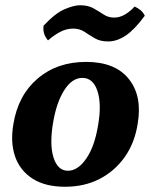

<svg xmlns="http://www.w3.org/2000/svg" viewBox="-20 -703 576 732"><path d="M228 9Q152 9 104 -22Q56 -53 37.5 -106.5Q19 -160 31 -230Q49 -340 123.5 -403.5Q198 -467 308 -467Q419 -467 471 -402Q523 -337 505 -232Q494 -159 456 -105Q418 -51 360 -21Q302 9 228 9ZM239 -52Q277 -52 309 -98.5Q341 -145 354 -226Q368 -306 351.5 -356Q335 -406 294 -406Q255 -406 225.5 -360Q196 -314 183 -239Q168 -153 184 -102.5Q200 -52 239 -52ZM392 -545Q362 -545 341.5 -557Q321 -569 302.5 -581.5Q284 -594 259 -594Q234 -594 210.5 -582Q187 -570 163 -549Q153 -561 148.5 -574Q144 -587 146 -605Q191 -653 226.5 -668Q262 -683 285 -683Q316 -683 337 -671Q358 -659 375.5 -647.5Q393 -636 415 -636Q437 -636 457 -648Q477 -660 493 -678Q505 -673 515.5 -664.5Q526 -656 532 -643Q493 -590 459.5 -567.5Q426 -545 392 -545Z"/></svg>

Font: Vollkorn
Style: Bold Italic
Weight: 700
Italic angle: -11°
Designer: Friedrich Althausen
Foundry: Friedrich Althausen
Version: Version 5.000; ttfautohint (v1.8.3)